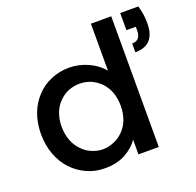

<svg xmlns="http://www.w3.org/2000/svg" viewBox="-130 -877 1041 1022"><g transform="rotate(-20 390.5 -365.5)"><path d="M756.8 -740.2Q762.7 -716.8 768.1 -688Q771 -662.6 771 -640.1Q771 -516.1 658.2 -516.1V-565.9Q707 -565.9 707 -622.1V-643.1H653.8V-740.2ZM37.1 -277.8Q37.1 -340.8 57.1 -394Q76.2 -444.8 112.8 -482.9Q147 -520 195.8 -540Q242.7 -560.1 297.9 -560.1Q350.6 -560.1 403.8 -537.1Q456.1 -513.2 487.8 -474.1V-740.2H603V0H487.8V-83Q461.4 -44.4 414.1 -18.1Q366.2 8.8 296.9 8.8Q241.2 8.8 195.8 -12.2Q147 -33.7 112.8 -70.8Q77.6 -107.4 57.1 -162.1Q37.1 -215.3 37.1 -277.8ZM153.8 -277.8Q153.8 -235.4 168 -198.2Q181.2 -164.1 206.1 -139.2Q229 -114.7 258.8 -103Q289.1 -89.8 320.8 -89.8Q352.5 -89.8 382.8 -103Q412.6 -114.7 437 -139.2Q461.4 -163.6 474.1 -196.8Q487.8 -232.4 487.8 -275.9Q487.8 -319.3 474.1 -355Q461.9 -386.2 437 -413.1Q412.6 -436 382.8 -449.2Q353 -460.9 320.8 -460.9Q289.1 -460.9 258.8 -449.2Q230 -438 206.1 -414.1Q180.7 -390.1 168 -356.9Q153.8 -319.8 153.8 -277.8Z"/></g></svg>

Font: PoppinsZ Medium
Style: Regular
Weight: 500
Designer: Ninad Kale (Devanagari), Jonny Pinhorn (Latin)
Foundry: Indian Type Foundry
Version: Version 3.002;FEAKit 1.0